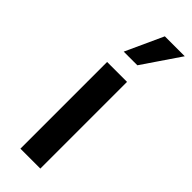

<svg xmlns="http://www.w3.org/2000/svg" viewBox="-236 -716 736 736"><g transform="rotate(45 132.5 -348.0)"><path d="M178 0H70V-470H178ZM161 -543H87L157 -696H265Z"/></g></svg>

Font: Celebes SemiBold
Style: Regular
Weight: 600
Designer: Anugrah Pasau
Foundry: Lafontype
Version: Version 1.000